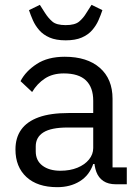

<svg xmlns="http://www.w3.org/2000/svg" viewBox="-20 -763 574 795"><path d="M505 0H460Q428 0 408 -13.5Q388 -27 379 -51Q370 -75 370 -106V-113L401 -84H366Q350 -37 310.5 -12.5Q271 12 217 12Q135 12 89.5 -30Q44 -72 44 -144Q44 -193 68 -226.5Q92 -260 140.5 -277.5Q189 -295 264 -295H366V-346Q366 -401 336 -430Q306 -459 244 -459Q198 -459 166 -438Q134 -417 113 -382L65 -427Q86 -468 132 -498Q178 -528 248 -528Q341 -528 393.5 -482Q446 -436 446 -354V-70H505ZM366 -235H260Q192 -235 160 -215Q128 -195 128 -157V-136Q128 -98 156 -77Q184 -56 230 -56Q270 -56 300.5 -68.5Q331 -81 348.5 -102.5Q366 -124 366 -150ZM252 -596Q212 -596 185.5 -607.5Q159 -619 142.5 -638Q126 -657 116.5 -678.5Q107 -700 100 -721L145 -743L166 -710Q180 -688 197 -673.5Q214 -659 252 -659Q290 -659 307.5 -673.5Q325 -688 338 -710L359 -743L404 -721Q397 -700 387.5 -678.5Q378 -657 361.5 -638Q345 -619 318.5 -607.5Q292 -596 252 -596Z"/></svg>

Font: IBM Plex Sans Var
Style: Regular
Weight: 400
Designer: Mike Abbink, Paul van der Laan, Pieter van Rosmalen
Foundry: Bold Monday
Version: Version 3.000